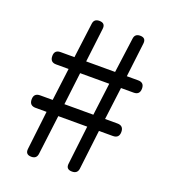

<svg xmlns="http://www.w3.org/2000/svg" viewBox="-133 -825 821 923"><g transform="rotate(20 277.5 -363.0)"><path d="M133 0Q101 0 105 -31L128 -228H72Q40 -228 40 -260Q40 -292 72 -292H136L157 -458H93Q62 -458 62 -490Q62 -521 93 -521H164L187 -700Q190 -726 217 -726Q249 -726 245 -695L224 -521H372L396 -700Q399 -726 426 -726Q457 -726 453 -695L432 -521H490Q521 -521 521 -490Q521 -458 490 -458H425L404 -292H467Q499 -292 499 -260Q499 -228 467 -228H396L372 -27Q369 0 341 0Q308 0 313 -32L336 -228H262H188L163 -27Q160 0 133 0ZM196 -292H344L365 -458H290H216Z"/></g></svg>

Font: GenSenRounded JP R
Style: Regular
Weight: 400
Version: Version 1.501;PS 1;hotconv 16.6.51;makeotf.lib2.5.65220